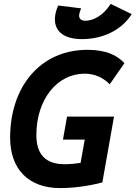

<svg xmlns="http://www.w3.org/2000/svg" viewBox="-20 -960 699 990"><path d="M290 9.8C388.7 9.8 475.6 -10.7 507.8 -19.5L567.9 -358.9H325.7L304.7 -240.2H417L395.5 -120.1C370.6 -116.2 342.8 -113.3 312.5 -113.3C216.3 -113.3 167.5 -163.1 167.5 -263.2C167.5 -448.7 275.4 -580.1 416.5 -580.1C473.6 -580.1 515.1 -556.2 545.9 -525.4L621.6 -634.3C584.5 -674.3 528.8 -703.1 431.2 -703.1C186 -703.1 32.2 -510.7 32.2 -250.5C32.2 -86.9 127.9 9.8 290 9.8ZM402.3 -758.3C508.3 -758.3 601.1 -802.7 652.8 -877.9L659.2 -887.2L550.8 -939.9L545.4 -932.1C511.2 -882.3 464.4 -853 419.9 -853C396.5 -853 384.8 -865.7 388.7 -886.7C390.1 -895.5 394 -906.7 398.4 -917L280.3 -931.6C273.9 -918.9 268.1 -900.9 265.1 -883.8C252 -804.7 302.7 -758.3 402.3 -758.3Z"/></svg>

Font: Cascadia Code NF
Style: Bold Italic
Weight: 700
Italic angle: -10°
Monospace: yes
Designer: Aaron Bell
Foundry: Saja Typeworks
Version: Version 2404.023